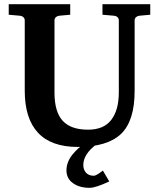

<svg xmlns="http://www.w3.org/2000/svg" viewBox="-20 -691 769 924"><path d="M703.1 -620.1 649.9 -615.2Q641.1 -614.3 634.5 -608.2Q627.9 -602.1 627.9 -592.8V-253.9Q627.9 -108.9 562.3 -46.4Q496.6 16.1 354 16.1Q226.1 16.1 162.6 -52.5Q99.1 -121.1 99.1 -253.9V-592.8Q99.1 -602.1 92.5 -608.2Q85.9 -614.3 76.2 -615.2L22 -620.1V-670.9H317.9V-620.1L264.2 -615.2Q255.4 -614.3 248.8 -608.2Q242.2 -602.1 242.2 -592.8V-246.1Q242.2 -152.8 281.5 -109.9Q320.8 -66.9 403.8 -66.9Q479.5 -66.9 515.6 -114.3Q551.8 -161.6 551.8 -246.1V-592.8Q551.8 -602.5 545.4 -608.4Q539.1 -614.3 529.8 -615.2L473.1 -620.1V-670.9H703.1ZM505.9 182.1Q440.9 212.9 411.1 212.9Q362.3 212.9 331.1 190.4Q299.8 168 299.8 128.9Q299.8 107.9 307.9 87.9Q315.9 67.9 329.6 51.8Q343.3 35.6 355.5 24.4Q367.7 13.2 380.9 3.9H443.8Q380.9 51.3 380.9 103Q380.9 125.5 394 140.1Q407.2 154.8 431.2 154.8Q435.5 154.8 442.9 151.4Q450.2 147.9 455.8 144Q461.4 140.1 467.8 135.3Q474.1 130.4 475.1 129.9Z"/></svg>

Font: Veleka
Style: Bold
Weight: 700
Designer: Stefan Peev, Context Ltd, 2016; SIL International, 1997-2014.
Foundry: Stefan Peev, Context Ltd, 2016
Version: Version 1.000